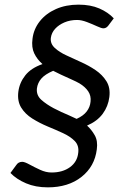

<svg xmlns="http://www.w3.org/2000/svg" viewBox="-20 -744 521 827"><path d="M186 63Q133 63 92 45.5Q51 28 25 1L50 -33Q59 -47 76 -47Q86 -47 107 -35.5Q128 -24 153 -12.5Q178 -1 202 -1Q250 -1 281.5 -24Q313 -47 317 -86Q321 -117 302 -136.5Q283 -156 251.5 -170.5Q220 -185 186 -199Q150 -214 119 -233.5Q88 -253 71 -281Q54 -309 59 -349Q64 -388 89 -419.5Q114 -451 163 -468Q140 -488 127.5 -514Q115 -540 120 -577Q125 -619 151.5 -652.5Q178 -686 221 -705Q264 -724 318 -724Q370 -724 408 -707.5Q446 -691 470 -665L446 -633Q442 -628 437 -625Q432 -622 425 -622Q417 -622 397.5 -631Q378 -640 354.5 -649Q331 -658 312 -658Q282 -658 257.5 -647.5Q233 -637 217.5 -620Q202 -603 199 -581Q196 -556 216 -537.5Q236 -519 267 -505Q298 -491 328 -477Q362 -462 391.5 -442Q421 -422 438.5 -394Q456 -366 451 -326Q446 -286 422.5 -254Q399 -222 355 -203Q374 -186 388 -161.5Q402 -137 397 -101Q388 -27 331 18Q274 63 186 63ZM310 -232Q339 -245 353.5 -264Q368 -283 370 -306Q373 -331 360 -350.5Q347 -370 322 -385Q310 -392 287.5 -402Q265 -412 242.5 -422.5Q220 -433 209 -439Q174 -424 158 -405.5Q142 -387 139 -363Q136 -334 157.5 -314.5Q179 -295 211 -278Q228 -269 244.5 -261.5Q261 -254 277.5 -247Q294 -240 310 -232Z"/></svg>

Font: Aleo
Style: Italic
Weight: 400
Italic angle: -7°
Designer: Alessio Laiso
Foundry: Alessio Laiso
Version: Version 2.001;gftools[0.9.29]